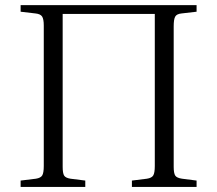

<svg xmlns="http://www.w3.org/2000/svg" viewBox="-20 -734 853 754"><path d="M61 0V-24.9L121.1 -32.2Q140.1 -35.2 146 -45.4Q151.9 -55.7 151.9 -82V-633.8Q151.9 -659.2 145.3 -669.2Q138.7 -679.2 119.1 -681.2L61 -688V-713.9H752V-688L692.9 -681.2Q673.8 -679.2 668 -668.7Q662.1 -658.2 662.1 -630.9V-79.1Q662.1 -53.7 668.2 -44.4Q674.3 -35.2 694.8 -32.2L752 -24.9V0H498V-24.9L557.1 -32.2Q576.2 -35.2 582 -45.4Q587.9 -55.7 587.9 -82V-679.2H226.1V-79.1Q226.1 -53.7 231.9 -44.4Q237.8 -35.2 256.8 -32.2L314.9 -24.9V0Z"/></svg>

Font: Literata Light
Style: Regular
Weight: 300
Designer: Latin by Veronika Burian and Jose Scaglione. Greek by Irene Vlachou. Cyrillic by Vera Evstafieva.
Foundry: TypeTogether
Version: Version 3.021